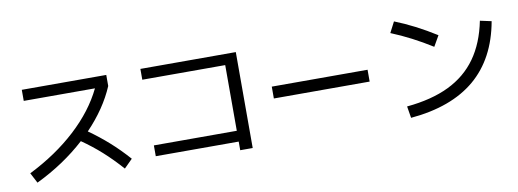

<svg xmlns="http://www.w3.org/2000/svg" viewBox="-60 -1063 3869 1434"><g transform="rotate(-10 1875.0 -346.0)"><path d="M677.7 -615.2H137.7V-699.2H778.3V-615.2Q710.4 -454.6 569.3 -307.6Q648.9 -251.5 719.5 -188.7Q790 -126 857.4 -49.8L793.9 13.7Q722.7 -66.4 653.8 -128.2Q585 -189.9 505.4 -245.1Q344.2 -98.1 132.8 3.9L91.8 -74.2Q299.3 -177.7 450 -316.7Q600.6 -455.6 677.7 -615.2Z M1666 -37.1H1037.1V-119.1H1666V-617.2H1037.1V-699.2H1760.7V28.3H1666Z M1980.5 -398.4H2707V-308.6H1980.5Z M3596.7 -613.3 3682.6 -594.7Q3632.8 -317.9 3453.9 -166.7Q3274.9 -15.6 2964.8 11.7L2950.2 -77.1Q3138.7 -94.7 3270.5 -158.4Q3402.3 -222.2 3482.9 -335Q3563.5 -447.8 3596.7 -613.3ZM2921.9 -638.7 2963.9 -719.7Q3115.2 -660.2 3273.4 -560.5L3227.5 -480.5Q3075.7 -576.2 2921.9 -638.7Z"/></g></svg>

Font: Pretendard JP Medium
Style: Regular
Weight: 500
Designer: Base glyphs from Inter by Rasmus Andersson; Hangeul glyphs from Noto Sans CJK(Source Han Sans) by Jang Soo-young and Kan
Foundry: Kil Hyung-jin
Version: Version 1.309